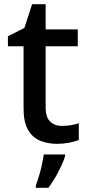

<svg xmlns="http://www.w3.org/2000/svg" viewBox="-20 -680 423 921"><path d="M277 -76Q298 -76 320 -79.5Q342 -83 358 -89V-9Q340 -1 311.5 4.5Q283 10 254 10Q210 10 173 -5Q136 -20 114.5 -57Q93 -94 93 -160V-458H18V-506L97 -546L134 -660H199V-539H353V-458H199V-162Q199 -118 220.5 -97Q242 -76 277 -76ZM292 70Q283 99 260.5 143Q238 187 212 221H152V209Q159 191 167 164.5Q175 138 181 110Q187 82 190 61H292Z"/></svg>

Font: Noto Sans Tamil Medium
Style: Regular
Weight: 500
Designer: Jelle Bosma - Monotype Design Team
Foundry: Monotype Imaging Inc.
Version: Version 2.004; ttfautohint (v1.8.4.7-5d5b)